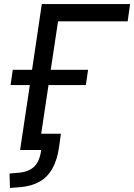

<svg xmlns="http://www.w3.org/2000/svg" viewBox="-20 -739 661 946"><path d="M29 187 27 116 73 112Q124 107 150 80.5Q176 54 183 0H79L127 -320H32L43 -395H138L186 -719H621L609 -634H266L230 -395H414L403 -320H219L183 -80H280L271 -14Q262 49 238 91.5Q214 134 175 156Q136 178 82 183Z"/></svg>

Font: Nunitoga
Style: Medium Italic
Weight: 500
Italic angle: -9°
Designer: Vernon Adams
Foundry: Vernon Adams
Version: Version 1.0